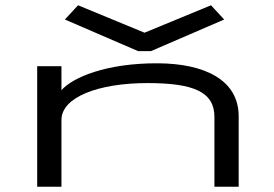

<svg xmlns="http://www.w3.org/2000/svg" viewBox="-20 -708 1040 728"><path d="M276 -688 226 -634 504 -514H552L830 -634L780 -688L528 -584ZM121 0H213V-253C213 -340 354 -393 539 -393C713 -393 793 -360 793 -265V0H885V-267C885 -405 756 -467 579 -468C382 -469 255 -414 213 -366V-457H121Z"/></svg>

Font: Inconsolata UltraExpanded
Style: Regular
Weight: 400
Width: 9
Monospace: yes
Designer: Raph Levien, Cyreal, Brenton Simpson
Foundry: Raph Levien, Cyreal, Google
Version: Version 3.100